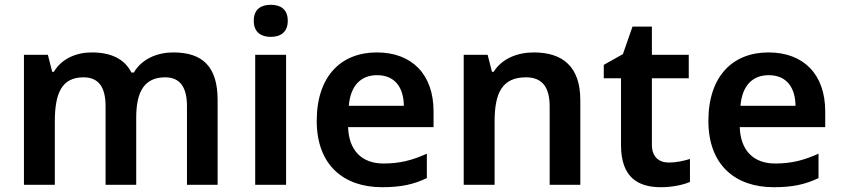

<svg xmlns="http://www.w3.org/2000/svg" viewBox="-20 -772 3513 802"><path d="M704 -553C638 -553 573 -527 539 -469H529C500 -526 444 -553 363 -553C300 -553 238 -528 205 -472H198L180 -543H80V0H209V-264C209 -383 238 -449 329 -449C392 -449 421 -408 421 -328V0H549V-281C549 -389 583 -449 670 -449C732 -449 761 -408 761 -328V0H889V-354C889 -493 827 -553 704 -553Z M1111 -752C1072 -752 1040 -735 1040 -685C1040 -636 1072 -618 1111 -618C1150 -618 1182 -636 1182 -685C1182 -735 1150 -752 1111 -752ZM1175 -543H1046V0H1175Z M1554 -553C1404 -553 1303 -453 1303 -267C1303 -82 1416 10 1576 10C1656 10 1708 -2 1763 -28V-130C1703 -103 1651 -89 1582 -89C1490 -89 1437 -145 1434 -241H1791V-307C1791 -461 1701 -553 1554 -553ZM1555 -458C1631 -458 1666 -405 1667 -330H1437C1444 -415 1488 -458 1555 -458Z M2210 -553C2142 -553 2077 -528 2042 -472H2035L2017 -543H1917V0H2046V-264C2046 -383 2077 -449 2177 -449C2245 -449 2276 -408 2276 -327V0H2404V-354C2404 -493 2331 -553 2210 -553Z M2774 -93C2732 -93 2703 -117 2703 -167V-445H2857V-543H2703V-661H2622L2582 -546L2502 -501V-445H2574V-166C2574 -29 2647 10 2741 10C2789 10 2834 0 2862 -12V-108C2836 -100 2805 -93 2774 -93Z M3190 -553C3040 -553 2939 -453 2939 -267C2939 -82 3052 10 3212 10C3292 10 3344 -2 3399 -28V-130C3339 -103 3287 -89 3218 -89C3126 -89 3073 -145 3070 -241H3427V-307C3427 -461 3337 -553 3190 -553ZM3191 -458C3267 -458 3302 -405 3303 -330H3073C3080 -415 3124 -458 3191 -458Z"/></svg>

Font: Noto Kufi Arabic SemiBold
Style: Regular
Weight: 600
Designer: Monotype Design Team, David Williams, Khaled Hosny
Foundry: Google LLC
Version: Version 2.109